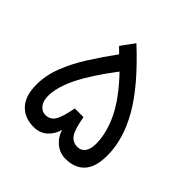

<svg xmlns="http://www.w3.org/2000/svg" viewBox="-169 -799 947 947"><g transform="rotate(45 304.0 -325.5)"><path d="M261.2 -650.9Q415 -508.3 483.4 -389.6Q551.8 -271 551.8 -158.7Q551.8 -76.7 516.4 -38.3Q481 0 417 0Q377.4 0 346.7 -25.1Q315.9 -50.3 304.2 -89.4Q293.5 -50.3 265.4 -25.1Q237.3 0 193.8 0Q131.8 0 94.2 -39.6Q56.6 -79.1 56.6 -158.7Q56.6 -222.7 81.8 -287.6Q106.9 -352.5 148.7 -418.5Q190.4 -484.4 239.7 -551.8L210 -581.1ZM193.4 -83Q226.6 -83 243.4 -109.6Q260.3 -136.2 273.9 -208.5H334.5Q346.7 -136.2 365 -109.6Q383.3 -83 417 -83Q442.9 -83 457.3 -102.8Q471.7 -122.6 471.7 -158.2Q471.7 -233.4 432.1 -315.7Q392.6 -397.9 301.3 -493.2Q217.3 -382.8 177 -302Q136.7 -221.2 136.7 -158.2Q136.7 -124 153.1 -103.5Q169.4 -83 193.4 -83Z"/></g></svg>

Font: Vazir FD-UI
Style: Regular-FD-UI
Weight: 400
Designer: Saber Rastikerdar
Foundry: Saber Rastikerdar
Version: Version 30.1.0